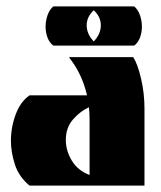

<svg xmlns="http://www.w3.org/2000/svg" viewBox="-20 -578 501 598"><path d="M72 0Q39 -27 26.5 -65.5Q14 -104 14 -139Q14 -182 29 -222Q44 -262 72 -281H251Q243 -316 229 -345Q215 -374 196 -398V-400H395Q409 -378 419.5 -332.5Q430 -287 430 -240V0ZM259 -33V-205Q259 -216 258.5 -225.5Q258 -235 257 -244Q229 -231 207 -205.5Q185 -180 185 -142Q185 -109 203.5 -78Q222 -47 259 -33ZM146 -558H398Q410 -548 416 -530.5Q422 -513 422 -495Q422 -477 416 -461Q410 -445 398 -436H146Q134 -445 128 -461Q122 -477 122 -495Q122 -513 128 -530.5Q134 -548 146 -558ZM250 -499Q250 -472 272 -449Q294 -472 294 -499Q294 -526 272 -546Q250 -526 250 -499Z"/></svg>

Font: Tac One
Style: Regular
Weight: 400
Designer: Oluseyi Olusanya, David Udoh, Eyiyemi Adegbite, Mirko Velimirović
Version: Version 1.003; ttfautohint (v1.8.4.7-5d5b)